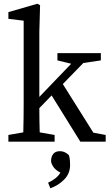

<svg xmlns="http://www.w3.org/2000/svg" viewBox="-20 -760 587 1030"><path d="M25 0V-36L105 -50Q106 -90 106.5 -130.5Q107 -171 107 -210V-649L25 -659V-695L181 -740L195 -732L191 -589V-240L284 -337L362 -418L288 -436V-475H521V-436L427 -422L317 -309L481 -48L547 -36V0H411L257 -248L191 -180Q191 -148 191.5 -115Q192 -82 193 -50L273 -36V0ZM356 125Q356 171 324.5 203Q293 235 250 250L238 220Q286 198 304 166Q277 152 265.5 134Q254 116 254 103Q254 81 265.5 66Q277 51 302 51Q314 51 326 56Q338 61 350 73Q354 88 355 100Q356 112 356 125Z"/></svg>

Font: Source Serif 4
Style: Regular
Weight: 400
Designer: Frank Grießhammer
Foundry: Adobe
Version: Version 4.005;hotconv 1.1.0;makeotfexe 2.6.0